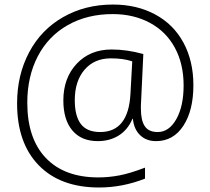

<svg xmlns="http://www.w3.org/2000/svg" viewBox="-20 -729 926 845"><path d="M55.2 -273.9Q55.2 -398.9 108.2 -498.8Q161.1 -598.6 258.1 -653.8Q355 -709 477.1 -709Q582 -709 662.8 -665.5Q743.7 -622.1 787.4 -541.3Q831.1 -460.4 831.1 -354Q831.1 -242.7 786.9 -175.3Q742.7 -107.9 667 -107.9Q623.5 -107.9 596.4 -134.3Q569.3 -160.6 564.9 -206.1H563Q542 -157.2 502.4 -132.6Q462.9 -107.9 410.2 -107.9Q337.9 -107.9 298.3 -155Q258.8 -202.1 258.8 -287.1Q258.8 -385.7 317.6 -448.5Q376.5 -511.2 471.2 -511.2Q538.6 -511.2 610.8 -491.2L600.1 -264.6V-250Q600.1 -199.2 617.2 -173.6Q634.3 -147.9 673.8 -147.9Q724.1 -147.9 756.1 -204.8Q788.1 -261.7 788.1 -353Q788.1 -447.8 749.5 -519Q710.9 -590.3 639.4 -628.7Q567.9 -667 476.1 -667Q363.8 -667 278.1 -618.4Q192.4 -569.8 146.2 -481Q100.1 -392.1 100.1 -276.9Q100.1 -119.6 181.6 -33.9Q263.2 51.8 413.1 51.8Q458.5 51.8 505.1 43Q551.8 34.2 618.2 8.8V57.1Q519 96.2 416 96.2Q245.6 96.2 150.4 -1.7Q55.2 -99.6 55.2 -273.9ZM309.1 -288.1Q309.1 -218.3 335.9 -183.1Q362.8 -147.9 420.9 -147.9Q545.4 -147.9 554.2 -316.9L562 -459Q523.4 -472.2 467.8 -472.2Q395 -472.2 352.1 -422.1Q309.1 -372.1 309.1 -288.1Z"/></svg>

Font: Open Sans Light
Style: Regular
Weight: 300
Foundry: Ascender Corporation
Version: Version 1.10